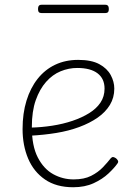

<svg xmlns="http://www.w3.org/2000/svg" viewBox="-20 -771 566 808"><path d="M288 17Q217 17 169.5 -15.5Q122 -48 98.5 -103.5Q75 -159 75 -228Q75 -294 91.5 -347.5Q108 -401 138.5 -439.5Q169 -478 212 -498.5Q255 -519 309 -519Q365 -519 398 -501Q431 -483 446 -455Q461 -427 461 -398Q461 -360 442.5 -329.5Q424 -299 391 -276Q358 -253 313.5 -236.5Q269 -220 217 -211.5Q165 -203 108 -200L109 -234Q154 -235 199.5 -242Q245 -249 285 -262.5Q325 -276 355.5 -295Q386 -314 403 -339.5Q420 -365 420 -398Q420 -440 390.5 -462.5Q361 -485 305 -485Q269 -485 235 -471Q201 -457 174 -426.5Q147 -396 130.5 -349.5Q114 -303 114 -236Q114 -157 139 -108.5Q164 -60 204 -38Q244 -16 290 -16Q334 -16 363.5 -31Q393 -46 413 -67Q433 -88 447 -106Q452 -111 457 -110Q462 -109 468 -105Q473 -101 476 -95.5Q479 -90 475 -84Q462 -65 436.5 -41Q411 -17 374 0Q337 17 288 17ZM155 -716Q147 -716 143.5 -720Q140 -724 140 -733Q140 -742 143.5 -746.5Q147 -751 155 -751H423Q431 -751 434.5 -746.5Q438 -742 438 -733Q438 -724 434.5 -720Q431 -716 423 -716Z"/></svg>

Font: Playwrite NG Modern Thin
Style: Regular
Weight: 250
Designer: Veronika Burian, José Scaglione
Foundry: TypeTogether
Version: Version 1.002